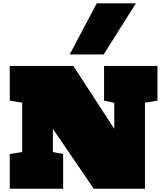

<svg xmlns="http://www.w3.org/2000/svg" viewBox="-20 -1153 1019 1173"><path d="M39.6 0V-211.9L115.7 -224.1V-525.9L39.6 -538.1V-750H428.2L678.2 -365.7V-524.9L615.7 -538.1V-750H941.9V-538.1L865.7 -525.9V0H552.7L303.2 -365.7V-224.1L365.7 -212.4V0ZM405.8 -820.3 571.3 -1132.8H810.5L613.3 -820.3Z"/></svg>

Font: Holtwood One SC
Style: Regular
Weight: 400
Designer: Vernon Adams
Foundry: Vernon Adams
Version: Version 1.100; ttfautohint (v1.8.4.7-5d5b)